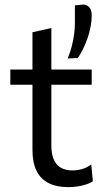

<svg xmlns="http://www.w3.org/2000/svg" viewBox="-20 -796 452 828"><path d="M274 11Q224.5 11 190 -6.2Q155.5 -23.5 137.8 -58.8Q120 -94 120 -149Q120 -192.5 120 -235.2Q120 -278 120 -319.2Q120 -360.5 120 -398.8Q120 -437 120 -472Q120 -523 120 -566.5Q120 -610 120 -657L201.5 -675Q201.5 -638 201.5 -606.5Q201.5 -575 201.5 -543Q201.5 -511 201.5 -472V-168.5Q201.5 -115 224.2 -88Q247 -61 294 -61Q312.5 -61 334.5 -67.2Q356.5 -73.5 373.5 -87L380.5 -14.5Q370.5 -7 353.5 -1.2Q336.5 4.5 316 7.8Q295.5 11 274 11ZM24.5 -430.5V-496H375.5V-430.5Q325.5 -430.5 274.8 -430.5Q224 -430.5 176 -430.5H142ZM272 -544Q282.5 -569 289.5 -596.5Q296.5 -624 299.8 -649.5Q303 -675 303 -694Q303 -714.5 303 -734Q303 -753.5 303 -773L339.5 -776.5Q357 -775 366.2 -763.2Q375.5 -751.5 375.5 -729.5Q375.5 -705.5 370.5 -679.8Q365.5 -654 356.8 -629.2Q348 -604.5 337.2 -582.8Q326.5 -561 315 -545.5Z"/></svg>

Font: Commissioner Thin
Style: Regular
Weight: 400
Version: Version 1.000